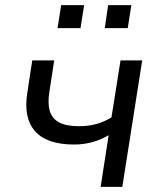

<svg xmlns="http://www.w3.org/2000/svg" viewBox="-20 -724 620 744"><path d="M370 0 401 -200Q370 -182 337 -173Q304 -164 267 -164Q161 -164 115.5 -216Q70 -268 86 -366L105 -490H190L172 -372Q164 -326 172.5 -295.5Q181 -265 208.5 -250Q236 -235 285 -235Q322 -235 352 -243Q382 -251 412 -269L447 -490H531L454 0ZM386 -615 399 -704H489L475 -615ZM203 -615 217 -704H306L292 -615Z"/></svg>

Font: Nunito Sans 10pt
Style: Italic
Weight: 400
Italic angle: -9°
Designer: Vernon Adams
Foundry: Vernon Adams
Version: Version 3.101;gftools[0.9.27]